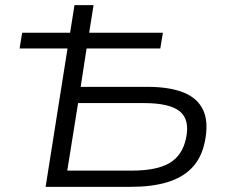

<svg xmlns="http://www.w3.org/2000/svg" viewBox="-20 -725 894 745"><path d="M157 0 242 -537H56L66 -598H252L269 -705H343L326 -598H612L602 -537H316L293 -388H552Q638 -388 692.5 -366Q747 -344 768.5 -297.5Q790 -251 775 -176Q762 -112 724.5 -73.5Q687 -35 627.5 -17.5Q568 0 488 0ZM241 -63H492Q588 -63 638 -92.5Q688 -122 702 -189Q717 -261 677.5 -293Q638 -325 539 -325H283Z"/></svg>

Font: Nunito Sans 7pt SemiExpanded Light
Style: Italic
Weight: 300
Width: 6
Italic angle: -9°
Designer: Vernon Adams
Foundry: Vernon Adams
Version: Version 3.101;gftools[0.9.27]